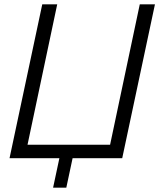

<svg xmlns="http://www.w3.org/2000/svg" viewBox="-20 -730 736 886"><path d="M225 136 254 0H24L175 -710H244L107 -62H488L625 -710H695L544 0H315L286 136Z"/></svg>

Font: Raleway
Style: Italic
Weight: 400
Italic angle: -12°
Designer: Matt McInerney, Pablo Impallari, Rodrigo Fuenzalida
Foundry: Matt McInerney, Pablo Impallari, Rodrigo Fuenzalida
Version: Version 4.026